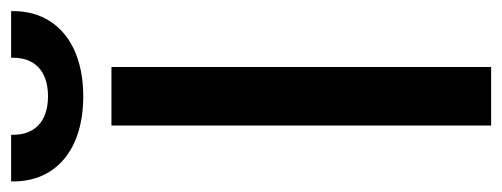

<svg xmlns="http://www.w3.org/2000/svg" viewBox="-336 -620 925 354"><g transform="rotate(-90 127.0 -442.5)"><path d="M73 0H181V-700H73ZM-30 -881C-30 -803 28 -752 127 -752C225 -752 284 -803 284 -881V-885H198V-881C198 -844 176 -817 127 -817C78 -817 56 -844 56 -881V-885H-30Z"/></g></svg>

Font: Meta Space Medium
Style: Regular
Weight: 500
Designer: Meta Pool / Florian Karsten
Foundry: Meta Pool / Florian Karsten
Version: Version 2.000;Glyphs 3.1.1 (3137)